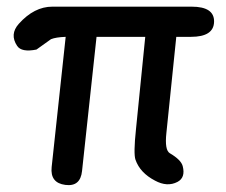

<svg xmlns="http://www.w3.org/2000/svg" viewBox="-20 -527 668 568"><path d="M30.8 -391.1Q7.8 -425.3 35.6 -456.5Q81.1 -507.3 134.8 -507.3H546.9Q614.3 -507.3 613.3 -462.6Q612.3 -418 544.9 -418H501.5L472.2 -133.3Q466.8 -83 482.4 -73.7Q515.6 -54.2 520.5 -35.6Q529.3 -1.5 504.9 11.2Q474.6 26.9 438.5 7.3Q394.5 -15.6 380.9 -54.2Q374.5 -71.8 382.3 -145L409.7 -418H265.6L222.7 -21Q217.8 25.9 173.3 20Q127.9 14.2 132.8 -32.7L174.3 -418Q145.5 -417 130.9 -411.1L87.9 -380.4Q43.9 -371.6 30.8 -391.1Z"/></svg>

Font: Comic Relief
Style: Regular
Weight: 400
Designer: Jeff Davis
Foundry: Loudifier
Version: Version 1.0